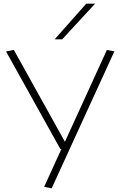

<svg xmlns="http://www.w3.org/2000/svg" viewBox="-20 -810 654 1044"><path d="M220 206 314 0H308L13 -530L55 -539L333 -39L561 -538L602 -531L261 214ZM277 -596 449 -790H497L318 -596Z"/></svg>

Font: Georama Extended ExtraLight
Style: Regular
Weight: 200
Width: 7
Designer: Jean-Baptiste Levee
Foundry: Production Type
Version: Version 1.000